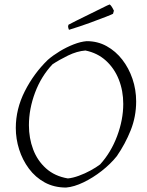

<svg xmlns="http://www.w3.org/2000/svg" viewBox="-20 -834 660 863"><path d="M277 9Q223 9 181 -14Q139 -37 110 -76Q81 -115 66 -162.5Q51 -210 51 -259Q51 -344 91.5 -424Q132 -504 195 -565Q218 -585 248.5 -603.5Q279 -622 311 -634.5Q343 -647 370 -649Q419 -649 459.5 -626.5Q500 -604 529.5 -566Q559 -528 575.5 -479.5Q592 -431 592 -378Q592 -310 567.5 -248.5Q543 -187 505 -132Q477 -97 437.5 -66Q398 -35 355.5 -14.5Q313 6 277 9ZM285 -32Q307 -34 334.5 -44Q362 -54 387.5 -68Q413 -82 430 -95Q479 -149 506.5 -222.5Q534 -296 534 -367Q534 -426 514 -476.5Q494 -527 456 -561.5Q418 -596 364 -607Q326 -604 286 -584.5Q246 -565 216 -545Q165 -491 137.5 -417.5Q110 -344 110 -271Q110 -213 129 -162.5Q148 -112 187 -77Q226 -42 285 -32ZM290 -700Q286 -709 286 -716L288 -723L323 -741L461 -809L473 -814Q481 -809 492 -786L488 -772Q485 -770 456 -758.5Q427 -747 383 -731Q339 -715 290 -700Z"/></svg>

Font: Labrada Lght
Style: Italic
Weight: 300
Italic angle: -7°
Designer: Mercedes Jáuregui
Foundry: Omnibus-Type Team
Version: Version 1.000; ttfautohint (v1.8.4.7-5d5b)